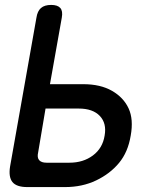

<svg xmlns="http://www.w3.org/2000/svg" viewBox="-20 -760 640 780"><path d="M128 -688Q132 -715 146.5 -727.5Q161 -740 188 -740Q214 -740 225 -727.5Q236 -715 231 -688L183 -418H318Q388 -418 435 -391Q482 -364 502.5 -319.5Q523 -275 511 -209Q500 -142 463.5 -98Q427 -54 370.5 -27Q314 0 244 0H91Q47 0 30.5 -20.5Q14 -41 21 -84ZM135 -141Q130 -120 139 -109.5Q148 -99 169 -99H262Q318 -99 357.5 -128.5Q397 -158 405 -209Q414 -259 385.5 -289Q357 -319 300 -319H165Z"/></svg>

Font: Maple Mono NL Medium
Style: Italic
Weight: 500
Italic angle: -10°
Monospace: yes
Designer: subframe7536
Version: Version 7.000